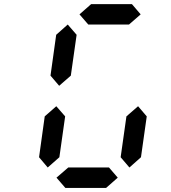

<svg xmlns="http://www.w3.org/2000/svg" viewBox="-20 -921 840 941"><path d="M612.3 -800.8H412.6L369.6 -850.6L426.8 -900.9H626.5L669.4 -850.6ZM213.9 -100.1 171.4 -150.4 199.2 -350.6 255.9 -400.4 299.3 -350.6 271 -150.4ZM614.3 -100.1 571.3 -150.4 599.6 -350.6 656.7 -400.4 699.2 -350.6 670.9 -150.4ZM270 -500.5 227.5 -550.3 255.4 -750.5 312 -800.8 355.5 -750.5 327.1 -550.3ZM500 0H300.3L256.8 -50.3L314.5 -100.1H514.2L557.1 -50.3Z"/></svg>

Font: E1234
Style: Italic
Weight: 400
Italic angle: -8°
Designer: GGBotNet
Foundry: GGBotNet
Version: 1.04